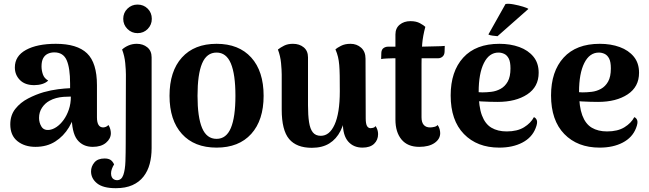

<svg xmlns="http://www.w3.org/2000/svg" viewBox="-20 -761 3406 1008"><path d="M467 10Q415 10 385.5 -27.5Q356 -65 356 -161V-199L380 -194Q370 -139 342 -92.5Q314 -46 270 -18Q226 10 166 10Q109 10 71.5 -20Q34 -50 34 -108Q34 -156 60.5 -189.5Q87 -223 127.5 -244Q168 -265 209 -277Q249 -288 284.5 -292.5Q320 -297 348 -298V-323Q348 -404 330 -445Q312 -486 265 -486Q246 -486 230.5 -478.5Q215 -471 206.5 -455Q198 -439 198 -412Q198 -392 205 -371Q212 -350 233 -338Q221 -326 201.5 -320Q182 -314 160 -314Q111 -314 84.5 -341Q58 -368 58 -407Q58 -467 116.5 -499Q175 -531 273 -531Q385 -531 437 -481Q489 -431 489 -314V-145Q489 -92 522 -92Q527 -92 535.5 -95Q544 -98 549 -105Q556 -95 559 -83Q562 -71 562 -62Q562 -33 536.5 -11.5Q511 10 467 10ZM238 -79Q257 -81 277 -94.5Q297 -108 314 -131.5Q331 -155 341.5 -186Q352 -217 352 -254Q333 -254 313 -252.5Q293 -251 274.5 -246Q256 -241 240 -232Q216 -219 200.5 -195.5Q185 -172 185 -142Q185 -117 197.5 -96.5Q210 -76 238 -79Z M588 227Q521 227 489.5 201.5Q458 176 458 139Q458 113 475.5 92Q493 71 529 71Q548 71 559.5 78Q571 85 579 102Q572 113 567.5 125.5Q563 138 563 149Q563 161 567 169Q571 177 578.5 181Q586 185 594 185Q618 185 627.5 157.5Q637 130 638.5 86Q640 42 640 -8L641 -370Q641 -393 637.5 -430Q634 -467 621 -501Q635 -514 655 -522.5Q675 -531 698 -531Q731 -531 753.5 -512.5Q776 -494 776 -460V17Q776 61 766 99Q756 137 733.5 166Q711 195 675 211Q639 227 588 227ZM702 -587Q671 -587 649 -609Q627 -631 627 -662Q627 -694 649 -715.5Q671 -737 702 -737Q734 -737 755.5 -715.5Q777 -694 777 -662Q777 -631 755.5 -609Q734 -587 702 -587Z M1117 14Q1000 14 935 -58Q870 -130 870 -258Q870 -387 935 -459Q1000 -531 1117 -531Q1234 -531 1299 -459Q1364 -387 1364 -258Q1364 -130 1299 -58Q1234 14 1117 14ZM1117 -32Q1168 -32 1192 -89Q1216 -146 1216 -258Q1216 -371 1192 -428Q1168 -485 1117 -485Q1065 -485 1041 -428Q1017 -371 1017 -258Q1017 -146 1041 -89Q1065 -32 1117 -32Z M1820 -531Q1853 -531 1876 -510.5Q1899 -490 1899 -453L1900 -140Q1900 -112 1906.5 -100Q1913 -88 1926 -88Q1931 -88 1939 -90Q1947 -92 1952 -99Q1965 -79 1965 -57Q1965 -26 1944 -6Q1923 14 1883 14Q1836 14 1808 -18Q1780 -50 1780 -115V-146L1797 -176Q1789 -116 1767.5 -73.5Q1746 -31 1709 -8Q1672 15 1617 15Q1537 15 1498 -31Q1459 -77 1459 -186V-370Q1459 -393 1455.5 -430Q1452 -467 1439 -501Q1453 -512 1472 -521.5Q1491 -531 1518 -531Q1552 -531 1574.5 -512.5Q1597 -494 1597 -460V-208Q1597 -156 1602.5 -120Q1608 -84 1622.5 -66Q1637 -48 1664 -48Q1687 -48 1705 -62.5Q1723 -77 1736.5 -106.5Q1750 -136 1757 -180Q1764 -224 1764 -282Q1764 -330 1763.5 -363Q1763 -396 1761 -419.5Q1759 -443 1754.5 -462Q1750 -481 1741 -502Q1750 -510 1770.5 -520.5Q1791 -531 1820 -531Z M2181 10Q2120 10 2088 -28.5Q2056 -67 2056 -133V-580Q2056 -613 2078.5 -631.5Q2101 -650 2135 -650Q2165 -650 2185 -639Q2205 -628 2213 -620Q2200 -572 2196.5 -530Q2193 -488 2193 -426V-145Q2193 -119 2204.5 -105.5Q2216 -92 2238 -92Q2248 -92 2260.5 -95Q2273 -98 2277 -105Q2285 -95 2288 -83Q2291 -71 2291 -62Q2291 -31 2261.5 -10.5Q2232 10 2181 10ZM1981 -451 1982 -484Q1983 -501 1993.5 -508.5Q2004 -516 2018 -516H2192Q2196 -516 2213.5 -516.5Q2231 -517 2253.5 -517.5Q2276 -518 2293.5 -518.5Q2311 -519 2315 -520L2314 -488Q2313 -472 2303 -463.5Q2293 -455 2279 -455H2041Q2031 -455 2011 -454Q1991 -453 1981 -451Z M2601 14Q2485 14 2415.5 -57.5Q2346 -129 2346 -260Q2346 -386 2412 -458.5Q2478 -531 2602 -531Q2660 -531 2706.5 -514Q2753 -497 2780.5 -463.5Q2808 -430 2808 -379Q2808 -305 2748 -265.5Q2688 -226 2593 -226Q2553 -226 2507.5 -228.5Q2462 -231 2409 -244L2413 -285Q2434 -283 2456.5 -280Q2479 -277 2512 -276Q2534 -276 2559.5 -279Q2585 -282 2608 -294.5Q2631 -307 2645.5 -332.5Q2660 -358 2660 -402Q2660 -436 2651 -453.5Q2642 -471 2627.5 -478Q2613 -485 2597 -485Q2548 -485 2520.5 -430Q2493 -375 2493 -278Q2493 -201 2510 -155.5Q2527 -110 2560 -90.5Q2593 -71 2640 -71Q2696 -71 2731.5 -93Q2767 -115 2783 -146Q2794 -142 2798.5 -129Q2803 -116 2792 -88Q2773 -39 2722.5 -12.5Q2672 14 2601 14ZM2754 -714 2592 -571Q2580 -572 2565 -574Q2550 -576 2544 -580L2634 -740Q2650 -743 2676.5 -738Q2703 -733 2726 -726Q2749 -719 2754 -714Z M3128 14Q3012 14 2942.5 -57.5Q2873 -129 2873 -260Q2873 -386 2939 -458.5Q3005 -531 3129 -531Q3187 -531 3233.5 -514Q3280 -497 3307.5 -463.5Q3335 -430 3335 -379Q3335 -305 3275 -265.5Q3215 -226 3120 -226Q3080 -226 3034.5 -228.5Q2989 -231 2936 -244L2940 -285Q2961 -283 2983.5 -280Q3006 -277 3039 -276Q3061 -276 3086.5 -279Q3112 -282 3135 -294.5Q3158 -307 3172.5 -332.5Q3187 -358 3187 -402Q3187 -436 3178 -453.5Q3169 -471 3154.5 -478Q3140 -485 3124 -485Q3075 -485 3047.5 -430Q3020 -375 3020 -278Q3020 -201 3037 -155.5Q3054 -110 3087 -90.5Q3120 -71 3167 -71Q3223 -71 3258.5 -93Q3294 -115 3310 -146Q3321 -142 3325.5 -129Q3330 -116 3319 -88Q3300 -39 3249.5 -12.5Q3199 14 3128 14Z"/></svg>

Font: Arima Thin
Style: Bold
Weight: 700
Version: Version 1.100